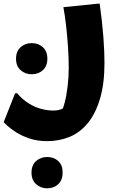

<svg xmlns="http://www.w3.org/2000/svg" viewBox="-59 -506 654 1042"><path d="M34 0Q63 34 96.5 55Q130 76 165 85Q200 94 230 94Q260 94 279.5 84Q299 74 308 75L265 115Q281 93 291.5 53Q302 13 308 -37.5Q314 -88 314 -138Q314 -192 310 -252Q306 -312 299.5 -368.5Q293 -425 285 -467L471 -486H482Q496 -385 502 -305.5Q508 -226 508 -165Q508 -52 484 29Q460 110 418 161.5Q376 213 319.5 236.5Q263 260 197 260Q144 260 101 245.5Q58 231 28 211.5Q-2 192 -19.5 176Q-37 160 -39 157L23 0ZM113 -103Q78 -103 53 -125Q28 -147 28 -187Q28 -228 53 -250Q78 -272 113 -272Q149 -272 173.5 -250Q198 -228 198 -187Q198 -147 173.5 -125Q149 -103 113 -103ZM112 431Q112 390 137 368Q162 346 197 346Q233 346 257 368Q281 390 281 431Q281 471 257 493.5Q233 516 197 516Q162 516 137 493.5Q112 471 112 431Z"/></svg>

Font: Kufam ExtraBold
Style: Regular
Weight: 800
Designer: Wael Morcos, Artur Schmal
Foundry: Original Type
Version: Version 1.300; ttfautohint (v1.8.3)